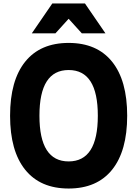

<svg xmlns="http://www.w3.org/2000/svg" viewBox="-20 -1066 790 1105"><path d="M375 19Q212 19 125 -89Q38 -197 38 -400Q38 -603 125 -711Q212 -819 375 -819Q538 -819 625 -711Q712 -603 712 -400Q712 -197 625 -89Q538 19 375 19ZM375 -137Q459 -137 501 -202.5Q543 -268 543 -400Q543 -532 501 -597.5Q459 -663 375 -663Q291 -663 249 -597.5Q207 -532 207 -400Q207 -268 249 -202.5Q291 -137 375 -137ZM163 -874 281 -1046H469L587 -874H451L326 -1012H424L299 -874Z"/></svg>

Font: Martian Mono SemiExpanded
Style: Bold
Weight: 700
Width: 6
Designer: Roman Shamin
Foundry: Evil Martians
Version: Version 1.000